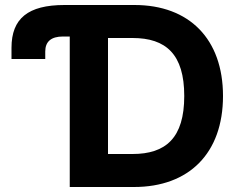

<svg xmlns="http://www.w3.org/2000/svg" viewBox="-20 -748 963 768"><path d="M516 0C736 0 872 -135 872 -364C872 -592 737 -728 518 -728H238C92 -728 26 -674 26 -557V-512H161V-542C161 -582 185 -602 232 -602H259V0ZM412 -132V-596H510C644 -596 717 -531 717 -364C717 -196 643 -132 510 -132Z"/></svg>

Font: Wafeq
Style: Bold
Weight: 700
Designer: Rasmus Andersson & Azza Alameddine
Foundry: Google & TypeTogether
Version: Version 3.000;FEAKit 1.0